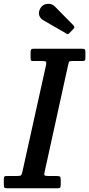

<svg xmlns="http://www.w3.org/2000/svg" viewBox="-64 -1012 478 1032"><path d="M-43.5 -17.5V-51.5Q-43.5 -60.5 -40 -63.2Q-36.5 -66 -27.5 -66H26.5Q43.5 -66 48 -69.2Q52.5 -72.5 56 -87L183.5 -662.5Q186.5 -677 182.8 -680.5Q179 -684 161 -684H115Q104.5 -684 102.5 -687Q100.5 -690 100.5 -700.5V-731.5Q100.5 -743 103.5 -746.5Q106.5 -750 118 -750H376.5Q388 -750 391.5 -746.8Q395 -743.5 395 -732V-701Q395 -689.5 391.2 -686.8Q387.5 -684 375.5 -684H324Q308.5 -684 306.5 -679.2Q304.5 -674.5 302 -662L175.5 -86.5Q172 -72 176.5 -69Q181 -66 199 -66H240.5Q256 -66 259.2 -61.8Q262.5 -57.5 262.5 -42V-20Q262.5 -8 259.8 -4Q257 0 245.5 0H-24Q-36 0 -39.8 -3Q-43.5 -6 -43.5 -17.5ZM154.5 -970Q166.5 -989 191 -991.2Q215.5 -993.5 231 -977L331 -875.5Q340 -866.5 331.5 -857.5L309 -834Q304.5 -829.5 302 -828.5Q299.5 -827.5 294 -831L169 -903Q152 -912.5 146.5 -930.5Q141 -948.5 154.5 -970Z"/></svg>

Font: Besley* Narrow Medium
Style: Italic
Weight: 500
Width: 4
Italic angle: -13°
Designer: Owen Earl
Foundry: indestructible type*
Version: Version 3.000; ttfautohint (v1.8.3)